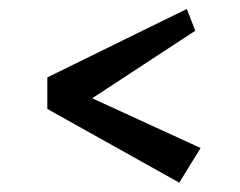

<svg xmlns="http://www.w3.org/2000/svg" viewBox="-20 -464 528 422"><path d="M409.2 -396.5 182.6 -248 420.9 -138.7 374 -62.5 84 -224.6V-293.9L390.6 -444.3Z"/></svg>

Font: Ravi Prakash
Style: Regular
Weight: 400
Designer: Appaji Ambarisha Darbha
Version: Version 1.0.4; ttfautohint (v1.2.42-39fb)